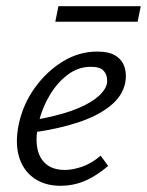

<svg xmlns="http://www.w3.org/2000/svg" viewBox="-20 -589 473 618"><path d="M175 9Q123 9 88 -16.5Q53 -42 40.5 -87Q28 -132 41 -192Q55 -255 92.5 -307Q130 -359 182 -391Q234 -423 293 -423Q333 -423 354 -408.5Q375 -394 381.5 -371Q388 -348 383 -322Q374 -279 333.5 -247Q293 -215 230 -194.5Q167 -174 89 -163L91 -203Q157 -214 207.5 -231.5Q258 -249 288 -272Q318 -295 324 -319Q326 -329 323.5 -342Q321 -355 310 -364.5Q299 -374 272 -374Q232 -374 198 -348.5Q164 -323 140 -282.5Q116 -242 105 -197Q94 -151 99.5 -116Q105 -81 127.5 -61.5Q150 -42 189 -42Q214 -42 244.5 -52.5Q275 -63 304 -88L328 -55Q305 -35 279.5 -20Q254 -5 228 2Q202 9 175 9ZM158 -519 168 -569H433L423 -519Z"/></svg>

Font: Ysabeau Infant
Style: Italic
Weight: 400
Italic angle: -12°
Designer: Christian Thalmann (Catharsis Fonts)
Version: Version 2.001;gftools[0.9.30]; featfreeze: ss01,ss02,lnum